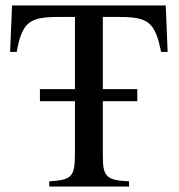

<svg xmlns="http://www.w3.org/2000/svg" viewBox="-20 -682 653 702"><path d="M593 -492 586 -662H24L17 -492H41C61 -602 88 -620 194 -620H254V-356H126V-312H254V-123C254 -35 243 -24 160 -19V0H452V-19C370 -23 356 -35 356 -111V-312H482V-356H356V-620H415C521 -620 547 -602 569 -492Z"/></svg>

Font: STIXGeneral
Style: Regular
Weight: 400
Designer: MicroPress Inc., with final additions and corrections provided by Coen Hoffman, Elsevier (retired)
Version: Version 1.1.0